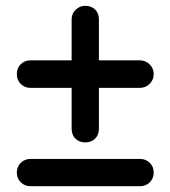

<svg xmlns="http://www.w3.org/2000/svg" viewBox="-20 -642 587 662"><path d="M274 -151Q253 -151 240 -164Q227 -177 227 -198V-339H85Q65 -339 51.5 -352.5Q38 -366 38 -387Q38 -407 51.5 -420.5Q65 -434 85 -434H227V-576Q227 -595 241 -608.5Q255 -622 274 -622Q295 -622 308 -609Q321 -596 321 -576V-434H462Q482 -434 496 -420Q510 -406 510 -386Q510 -367 496 -353Q482 -339 462 -339H321V-198Q321 -177 308 -164Q295 -151 274 -151ZM85 0Q65 0 51.5 -13.5Q38 -27 38 -47Q38 -67 51.5 -80.5Q65 -94 85 -94H463Q483 -94 496.5 -80.5Q510 -67 510 -47Q510 -27 496.5 -13.5Q483 0 463 0Z"/></svg>

Font: Comfortaa SemiBold
Style: Regular
Weight: 600
Designer: Johan Aakerlund
Foundry: Johan Aakerlund
Version: Version 3.104; ttfautohint (v1.8.1.43-b0c9)